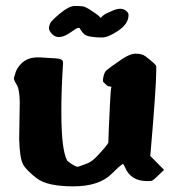

<svg xmlns="http://www.w3.org/2000/svg" viewBox="-20 -623 605 660"><path d="M325.7 -561.5Q328.1 -563.5 334.5 -569.6Q340.8 -575.7 369.6 -587.4Q382.3 -592.8 393.1 -592.8Q406.2 -592.8 415 -584.5Q421.9 -578.6 421.9 -571.3Q421.9 -541.5 387 -517.8Q352.1 -494.1 330.6 -494.1Q309.1 -494.1 291 -497.1Q272.9 -500 264.4 -510.7Q255.9 -521.5 253.4 -526.9H247.1Q241.7 -525.4 222.7 -511.7Q199.7 -495.6 182.6 -495.6Q168.9 -495.6 159.2 -505.9Q148.9 -516.6 148.4 -524.4Q147.9 -532.2 151.9 -541.7Q155.8 -551.3 186.5 -576.9Q217.3 -602.5 237.3 -602.5Q257.3 -602.5 266.4 -600.8Q275.4 -599.1 296.9 -584.7Q318.4 -570.3 321.5 -566.7Q324.7 -563 325.7 -561.5ZM316.9 -89.4Q352.1 -127.9 352.5 -133.3Q352.5 -133.8 352.5 -135.7Q352.5 -150.4 357.9 -264.2Q360.4 -319.3 363.3 -324.7Q359.9 -325.7 351.6 -326.7Q349.6 -326.7 335.4 -340.8Q334 -341.8 334 -345.2Q334 -346.2 334 -347.2Q334 -352.5 335.9 -361.3Q339.8 -376.5 346.7 -381.8Q357.4 -390.6 362.8 -394.3Q368.2 -397.9 397 -418.2Q425.8 -438.5 447 -438.5Q468.3 -438.5 480.5 -429.2Q515.6 -401.9 517.1 -396Q517.1 -393.6 517.1 -389.9Q517.1 -386.2 517.1 -380.4Q517.1 -322.3 496.6 -86.9L543.9 -39.1L519.5 -15.6Q504.9 -1.5 499.5 -1Q493.2 -0.5 485.4 -0.5Q430.7 -0.5 410.6 -45.9Q406.2 -55.7 402.8 -60.1Q387.7 -49.8 364.3 -25.9Q320.8 17.6 231.9 17.6Q143.1 17.6 107.2 -9.5Q71.3 -36.6 59.6 -57.4Q47.9 -78.1 45.9 -143.6L47.9 -273.4Q46.9 -317.4 37.4 -332Q27.8 -346.7 27.8 -354.5V-355L35.2 -378.9Q58.1 -425.8 108.9 -425.8Q112.3 -425.8 115.7 -425.8L170.9 -422.4Q196.8 -421.4 196.8 -408.2Q196.8 -408.2 196.8 -407.7V-407.2Q190.9 -314.9 190.9 -246.6Q190.9 -241.2 190.9 -236.3Q190.9 -107.9 210.9 -70.8Q236.3 -49.8 248 -49.8Q250 -50.3 251.5 -50.8Q262.2 -54.7 280.8 -61.5Q296.9 -67.9 316.9 -89.4Z"/></svg>

Font: Drukaatie burti
Style: Bold
Weight: 700
Version: Version 0.14